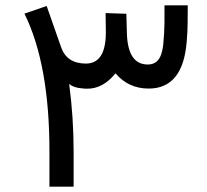

<svg xmlns="http://www.w3.org/2000/svg" viewBox="-20 -699 769 713"><path d="M237.3 -383.8 236.8 -387.7 239.7 -385.3C243.3 -382.3 246.9 -380.2 250.5 -378.9C254.7 -377 259.4 -375.3 264.6 -374C269.9 -372.7 275.9 -371.7 282.7 -371.1C289.2 -370.1 296.4 -369.6 304.2 -369.6C342.9 -369.6 377.4 -388.2 407.7 -425.3C407.7 -425.3 408.7 -426.8 408.7 -426.8C408.7 -426.8 410.2 -425.3 410.2 -425.3C441.7 -388.8 481.9 -370.4 530.8 -370.1C616.4 -369.5 663.9 -427.4 673.3 -543.9C675.6 -570 676.8 -593.9 676.8 -615.7L677.2 -679.2H590.8V-614.3C590.5 -588.9 589 -562.7 586.4 -535.6C584.5 -516.8 580.7 -501.1 575.2 -488.8C565.8 -468.9 550 -459.1 527.8 -459.5C478.7 -459.8 453.1 -499 451.2 -577.1L449.2 -647.9L372.1 -650.4L373 -588.4C375 -504.4 350.1 -462.6 298.3 -462.9C251.5 -463.2 221 -483.4 207 -523.4L153.3 -676.8L70.8 -648.4C132.6 -523.1 163.6 -352.9 163.6 -137.7V-5.9H253.4V-136.2C253.4 -220.2 248 -302.7 237.3 -383.8Z"/></svg>

Font: Dirooz FD
Style: FD
Weight: 400
Foundry: DejaVu fonts team - Redesigned by Saber Rastikerdar
Version: Version 0.2.1